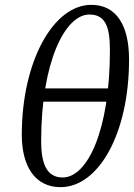

<svg xmlns="http://www.w3.org/2000/svg" viewBox="-20 -760 553 793"><path d="M230 13C387 13 513 -208 513 -514C513 -655 461 -740 357 -740C200 -740 70 -506 70 -203C70 -73 125 13 230 13ZM239 -27C175 -27 150 -80 150 -177C150 -502 248 -700 349 -700C412 -700 434 -655 434 -554C434 -215 339 -27 239 -27ZM113 -340H463V-395H113V-340Z"/></svg>

Font: Source Serif Variable
Style: Italic
Weight: 389
Italic angle: -12°
Designer: Frank Grießhammer
Foundry: Adobe Systems Incorporated
Version: Version 3.001;hotconv 1.0.111;makeotfexe 2.5.65597